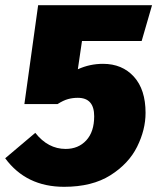

<svg xmlns="http://www.w3.org/2000/svg" viewBox="-42 -700 607 740"><path d="M504 -542H274L258 -433Q304 -454 355 -454Q429 -454 474 -404.5Q519 -355 519 -265Q519 -200 486.5 -134.5Q454 -69 383.5 -24.5Q313 20 205 20Q59 20 -22 -90L94 -188Q143 -126 211 -126Q260 -126 290.5 -159Q321 -192 321 -252Q321 -323 258 -323Q238 -323 220 -318Q202 -313 180 -299H52L105 -680H544Z"/></svg>

Font: FiraGO Heavy
Style: Italic
Weight: 900
Italic angle: -8°
Designer: bBox Type GmbH
Foundry: bBox Type GmbH
Version: Version 1.001